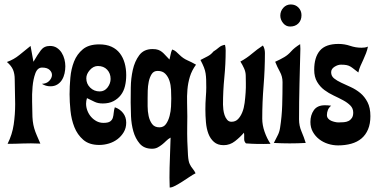

<svg xmlns="http://www.w3.org/2000/svg" viewBox="-20 -644 1691 861"><path d="M204 -438Q222 -438 235 -429.5Q248 -421 256.5 -407.5Q265 -394 269 -378Q273 -362 273 -347Q273 -331 269.5 -315Q266 -299 258 -286Q250 -273 237 -265Q224 -257 206 -257Q185 -257 168 -268Q189 -269 200.5 -281Q212 -293 213 -306Q214 -319 203 -330Q192 -341 169 -341Q148 -341 138.5 -315Q129 -289 126 -255Q123 -221 124 -188Q125 -155 125 -141Q125 -118 127 -101Q129 -84 133.5 -68.5Q138 -53 145 -37Q152 -21 161 0Q116 -2 81.5 -0.5Q47 1 14 1Q35 -41 41.5 -86Q48 -131 48 -177Q48 -205 47 -232.5Q46 -260 46 -288Q46 -313 38.5 -331Q31 -349 11 -366Q42 -377 67 -397.5Q92 -418 117 -438L130 -367Q149 -400 163.5 -419Q178 -438 204 -438Z M425 -445Q457 -445 480 -434.5Q503 -424 517.5 -405Q532 -386 539 -361Q546 -336 546 -307Q546 -281 540.5 -258Q535 -235 522 -218Q509 -201 489 -190.5Q469 -180 441 -180Q419 -180 404 -187.5Q389 -195 370 -204Q368 -198 367 -191.5Q366 -185 366 -179Q366 -163 372 -147.5Q378 -132 388.5 -120Q399 -108 413 -100.5Q427 -93 444 -93Q465 -93 474 -99.5Q483 -106 486 -116Q489 -126 490 -138.5Q491 -151 495 -163Q518 -155 532 -137Q546 -119 546 -94Q546 -70 535 -51.5Q524 -33 507 -20Q490 -7 468.5 -0.5Q447 6 425 6Q380 6 353.5 -17Q327 -40 313.5 -74Q300 -108 296 -148Q292 -188 292 -221Q292 -256 295.5 -295.5Q299 -335 312 -368Q325 -401 351.5 -423Q378 -445 425 -445ZM367 -293Q367 -268 384.5 -251Q402 -234 427 -234Q449 -234 462.5 -252Q476 -270 476 -290Q476 -315 460.5 -331.5Q445 -348 419 -348Q399 -348 383 -330Q367 -312 367 -293Z M664 -424Q680 -424 689.5 -420.5Q699 -417 706.5 -411Q714 -405 721.5 -396.5Q729 -388 740 -377Q743 -388 745 -399.5Q747 -411 752 -422Q762 -419 769.5 -412.5Q777 -406 785 -398Q801 -382 820.5 -373.5Q840 -365 859 -354Q840 -328 831.5 -300Q823 -272 820.5 -242.5Q818 -213 819 -182.5Q820 -152 820 -122Q820 -107 819.5 -75.5Q819 -44 820 -10.5Q821 23 823 52Q825 81 831 92Q836 103 844 112.5Q852 122 857 133Q845 139 829.5 149.5Q814 160 797.5 170.5Q781 181 766 189Q751 197 741 197L740 153Q740 108 742 63Q744 18 745 -27Q734 -21 725 -12Q716 -3 706.5 4.5Q697 12 686.5 17.5Q676 23 662 23Q626 23 606.5 0Q587 -23 578 -55Q569 -87 567.5 -122.5Q566 -158 566 -184Q566 -211 566.5 -251.5Q567 -292 575.5 -330.5Q584 -369 604.5 -396.5Q625 -424 664 -424ZM687 -326Q669 -326 660 -311.5Q651 -297 647 -277.5Q643 -258 642.5 -237.5Q642 -217 642 -205Q642 -190 642 -167.5Q642 -145 646.5 -124Q651 -103 662 -88Q673 -73 695 -73Q714 -73 724.5 -88Q735 -103 740.5 -124Q746 -145 747 -166.5Q748 -188 748 -202Q748 -220 747 -241.5Q746 -263 740 -281.5Q734 -300 721.5 -313Q709 -326 687 -326Z M937 -413Q950 -421 961.5 -431Q973 -441 989 -443Q992 -431 992 -418Q992 -357 986 -296.5Q980 -236 980 -175Q980 -166 981.5 -153Q983 -140 987 -128Q991 -116 998.5 -107Q1006 -98 1018 -98Q1036 -98 1047.5 -110Q1059 -122 1066.5 -140.5Q1074 -159 1077 -182.5Q1080 -206 1081.5 -229Q1083 -252 1082.5 -272Q1082 -292 1082 -304Q1082 -321 1074.5 -337.5Q1067 -354 1058 -368Q1086 -383 1109.5 -403Q1133 -423 1159 -440Q1164 -432 1166 -423.5Q1168 -415 1168 -406Q1168 -333 1162 -259.5Q1156 -186 1156 -112Q1156 -83 1166.5 -53Q1177 -23 1193 1Q1161 2 1135 1.5Q1109 1 1083 -1Q1075 -9 1075 -19.5Q1075 -30 1075 -40L1074 -49Q1057 -29 1034 -11Q1011 7 983 7Q956 7 939.5 -7.5Q923 -22 914.5 -44.5Q906 -67 903.5 -96Q901 -125 901 -153.5Q901 -182 903 -208Q905 -234 905 -251Q905 -272 904.5 -287Q904 -302 902 -315Q900 -328 894.5 -342Q889 -356 879 -375Q894 -383 910 -391Q926 -399 937 -413Z M1284 -624Q1305 -624 1318.5 -610Q1332 -596 1332 -576Q1332 -553 1318 -539Q1304 -525 1281 -525Q1262 -525 1249.5 -540.5Q1237 -556 1237 -574Q1237 -594 1250.5 -609Q1264 -624 1284 -624ZM1326 -446 1327 -425Q1325 -346 1323 -267Q1321 -188 1321 -109Q1321 -80 1332 -54.5Q1343 -29 1351 -3Q1333 -2 1315 -1.5Q1297 -1 1279 -1Q1262 -1 1244 -1.5Q1226 -2 1208 -3Q1216 -20 1224.5 -35.5Q1233 -51 1236 -71Q1244 -122 1245.5 -173Q1247 -224 1247 -276Q1247 -301 1235 -322.5Q1223 -344 1214 -367Q1225 -372 1235 -377Q1245 -382 1255 -388Q1272 -398 1286 -414Q1300 -430 1326 -446Z M1601 -430Q1609 -430 1616 -431Q1623 -432 1630 -435Q1627 -420 1621.5 -405.5Q1616 -391 1609.5 -377Q1603 -363 1596.5 -348.5Q1590 -334 1587 -319Q1575 -328 1567 -334.5Q1559 -341 1551.5 -345.5Q1544 -350 1534.5 -352Q1525 -354 1509 -354Q1495 -354 1480 -344.5Q1465 -335 1465 -320Q1465 -303 1478 -292.5Q1491 -282 1510.5 -273Q1530 -264 1553 -253.5Q1576 -243 1595.5 -227Q1615 -211 1628 -186Q1641 -161 1641 -123Q1641 -89 1630.5 -64Q1620 -39 1601 -23Q1582 -7 1555 0.5Q1528 8 1496 8Q1473 8 1451 1Q1429 -6 1411.5 -19.5Q1394 -33 1383 -52.5Q1372 -72 1372 -97Q1372 -128 1387.5 -150Q1403 -172 1437 -172Q1444 -172 1451 -171.5Q1458 -171 1465 -170Q1455 -162 1450.5 -151Q1446 -140 1446 -128Q1446 -119 1451.5 -112.5Q1457 -106 1465 -102.5Q1473 -99 1482 -97Q1491 -95 1498 -95Q1510 -95 1522 -96Q1534 -97 1543 -101.5Q1552 -106 1558 -115Q1564 -124 1564 -139Q1564 -158 1551 -171Q1538 -184 1518.5 -194.5Q1499 -205 1476.5 -215.5Q1454 -226 1434.5 -240.5Q1415 -255 1402 -277Q1389 -299 1389 -331Q1389 -387 1414.5 -417Q1440 -447 1498 -447Q1525 -447 1550 -438.5Q1575 -430 1601 -430Z"/></svg>

Font: Fette Mikado
Style: Regular
Weight: 400
Designer: Peter Wiegel
Foundry: Peter Wiegel
Version: Version 1.000